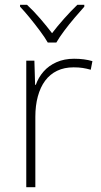

<svg xmlns="http://www.w3.org/2000/svg" viewBox="-20 -784 423 804"><path d="M290 -538Q312 -538 331 -535.5Q350 -533 367 -528L360 -492Q342 -497 326 -499.5Q310 -502 288 -502Q249 -502 219 -487.5Q189 -473 169 -446Q149 -419 138.5 -380.5Q128 -342 128 -295V0H90V-530H124L127 -429H130Q141 -460 162.5 -484.5Q184 -509 216.5 -523.5Q249 -538 290 -538ZM180 -606Q168 -627 147.5 -654.5Q127 -682 105 -709Q83 -736 64 -756V-764H93Q121 -738 148.5 -706Q176 -674 198 -645Q220 -674 248.5 -706Q277 -738 304 -764H333V-756Q315 -736 292 -709Q269 -682 248.5 -654.5Q228 -627 216 -606Z"/></svg>

Font: Noto Sans Armenian ExtraLight
Style: Regular
Weight: 250
Designer: Monotype Design Team
Foundry: Monotype Imaging Inc.
Version: Version 2.007